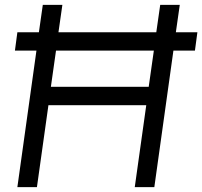

<svg xmlns="http://www.w3.org/2000/svg" viewBox="-20 -765 827 785"><path d="M51 0H131L178 -335H578L531 0H611L689 -558H777L787 -633H699L715 -745H635L619 -633H219L235 -745H155L139 -633H51L41 -558H129ZM188 -410 209 -558H609L588 -410Z"/></svg>

Font: Mluvka
Style: Italic
Weight: 400
Italic angle: -8°
Designer: Modified by Jiří Krblich, Original typeface by Gumpita Rahayu
Foundry: Gumpita Rahayu & Jiří Krblich
Version: Version 2.000;Glyphs 3.1.1 (3134)